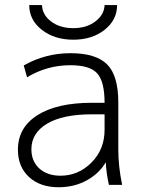

<svg xmlns="http://www.w3.org/2000/svg" viewBox="-20 -749 577 779"><path d="M107.4 -143.6Q107.4 -94.7 139.6 -65.4Q171.9 -36.1 225.6 -36.1Q297.9 -36.1 351.1 -89.4Q404.3 -142.6 404.3 -222.7V-285.2H353.5Q234.4 -285.2 170.9 -247.1Q107.4 -209 107.4 -143.6ZM265.6 -533.2Q369.1 -533.2 414.6 -487.8Q460 -442.4 460 -333V-141.6Q460 -73.2 475.6 1H421.9Q411.1 -46.9 409.2 -90.8Q383.8 -46.9 335.9 -19.5Q284.2 10.7 217.8 10.7Q142.6 10.7 97.7 -30.8Q52.7 -72.3 52.7 -141.6Q52.7 -231.4 131.8 -281.7Q210.9 -332 353.5 -332H404.3Q404.3 -418 374.5 -451.2Q344.7 -484.4 265.6 -484.4Q170.9 -484.4 89.8 -435.5L76.2 -483.4Q164.1 -533.2 265.6 -533.2ZM98.6 -728.5H150.4Q151.4 -689.5 187 -662.1Q222.7 -634.8 277.3 -634.8Q332 -634.8 367.7 -662.6Q403.3 -690.4 404.3 -728.5H455.1Q455.1 -668 404.3 -627.9Q353.5 -587.9 277.3 -587.9Q201.2 -587.9 149.9 -627.9Q98.6 -668 98.6 -728.5Z"/></svg>

Font: Gen Shin Gothic Light
Style: Regular
Weight: 200
Designer: [Source Han Sans]
Ryoko NISHIZUKA  (kana & ideographs); Paul D. Hunt (Latin, Greek & Cyrillic); Wenlong ZHANG  (bopomofo
Version: Version 1.002.20150607